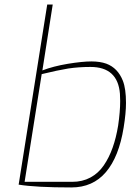

<svg xmlns="http://www.w3.org/2000/svg" viewBox="-20 -802 598 834"><path d="M293.9 -12.2Q337.9 -12.2 372.6 -30.8Q407.2 -49.3 430.7 -83.5Q454.1 -117.7 469.2 -160.6Q484.4 -203.1 493.2 -256.8Q502 -316.9 502 -362.8Q502 -379.9 501 -394.5Q491.7 -511.2 373 -511.2Q321.3 -511.2 276.4 -504.4Q231.4 -497.1 161.1 -480L86.9 -12.2ZM290 12.2Q135.7 12.2 61 0L185.1 -782.2H209L164.1 -496.1Q210.9 -514.2 274.9 -524.9Q338.4 -535.2 377 -535.2Q414.6 -535.2 441.9 -525.4Q491.7 -506.8 513.7 -451.2Q527.3 -416.5 527.3 -355Q527.3 -310.5 517.1 -248Q496.6 -120.6 439.9 -54.2Q383.3 12.2 290 12.2Z"/></svg>

Font: Squarion Thin
Style: Italic
Weight: 100
Designer: Natanael Gama
Version: Version 1.00;September 12, 2019;FontCreator 11.5.0.2425 64-b